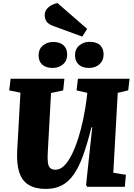

<svg xmlns="http://www.w3.org/2000/svg" viewBox="-20 -1215 870 1249"><path d="M717 -91 799 -78 792 0H547L540 -12L580 -387H575Q548 -280 520.5 -203.5Q493 -127 459 -79Q425 -31 381 -8.5Q337 14 278 14Q210 14 166.5 -12.5Q123 -39 105 -95Q87 -151 92 -239L113 -612L40 -627L49 -703H399L391 -627L312 -610L291 -228Q288 -184 291.5 -158Q295 -132 307 -121.5Q319 -111 342 -111Q372 -111 398.5 -138Q425 -165 448 -211.5Q471 -258 489.5 -317Q508 -376 521.5 -440.5Q535 -505 543 -568L548 -611L478 -627L487 -703H823L814 -627L746 -611ZM231 -855Q231 -895 258.5 -918.5Q286 -942 326 -942Q369 -942 393 -920.5Q417 -899 417 -860Q417 -820 390 -796.5Q363 -773 321 -773Q279 -773 255 -794.5Q231 -816 231 -855ZM468 -856Q468 -896 496 -919.5Q524 -943 564 -943Q607 -943 630.5 -921.5Q654 -900 654 -861Q654 -821 627 -797Q600 -773 559 -773Q516 -773 492 -795Q468 -817 468 -856ZM547 -1027 515 -977 332 -1044Q294 -1057 282.5 -1075.5Q271 -1094 271 -1116Q271 -1139 283.5 -1155Q296 -1171 315 -1181.5Q334 -1192 354 -1195Z"/></svg>

Font: Literata 18pt ExtraBold
Style: Italic
Weight: 800
Italic angle: -2°
Designer: Latin by Veronika Burian and Jose Scaglione. Greek by Irene Vlachou. Cyrillic by Vera Evstafieva
Foundry: TypeTogether
Version: Version 3.103;gftools[0.9.29]